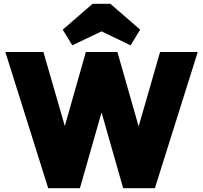

<svg xmlns="http://www.w3.org/2000/svg" viewBox="-20 -984 1062 1004"><path d="M232 0H398L511 -396L624 0H790L1014 -712H817L705 -323L594 -712H429L319 -325L207 -712H8ZM308 -829 358 -747 511 -820 663 -747 713 -829 557 -964H464Z"/></svg>

Font: MV Cash Black
Style: Regular
Weight: 900
Designer: Rodrigo Fuenzalida
Foundry: fragTYPE
Version: Version 1.100;Glyphs 3.1.2 (3151)